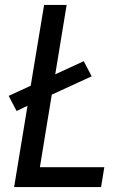

<svg xmlns="http://www.w3.org/2000/svg" viewBox="-20 -755 540 775"><path d="M37 0 91 -328 47 -307 15 -368 104 -409 158 -735H249L203 -455L318 -508L350 -447L189 -373L141 -80H401L388 0Z"/></svg>

Font: Iosevka Medium Oblique
Style: Regular
Weight: 500
Italic angle: -9°
Monospace: yes
Designer: Belleve Invis
Foundry: Belleve Invis
Version: Version 32.5.0; ttfautohint (v1.8.4)